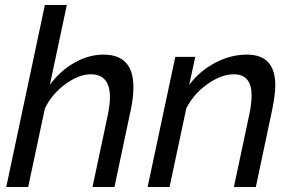

<svg xmlns="http://www.w3.org/2000/svg" viewBox="-20 -750 1174 770"><path d="M160 -730H248L180 -410Q221 -466 278.5 -498.5Q336 -531 395 -531Q515 -531 515 -401Q515 -358 505 -312L439 0H351L413 -292Q421 -334 421 -360Q421 -452 344 -452Q296 -452 242 -412.5Q188 -373 160 -315L93 0H5Z M683 -522H763L739 -410Q780 -465 842.5 -498Q905 -531 970 -531Q1084 -531 1084 -408Q1084 -372 1072 -312L1006 0H918L980 -292Q989 -336 989 -367Q989 -452 918 -452Q867 -452 811.5 -412.5Q756 -373 727 -315L660 0H572Z"/></svg>

Font: Raleway-v4020 Medium
Style: Italic
Weight: 500
Italic angle: -12°
Designer: Matt McInerney, Pablo Impallari, Rodrigo Fuenzalida
Foundry: Matt McInerney, Pablo Impallari, Rodrigo Fuenzalida
Version: Version 4.020;PS 004.020;hotconv 1.0.88;makeotf.lib2.5.64775